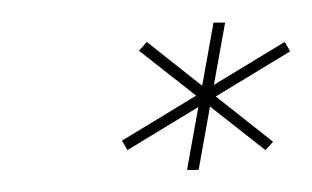

<svg xmlns="http://www.w3.org/2000/svg" viewBox="-20 -762 283 174"><path d="M95.5 -626 243 -715.5 238 -724 90.5 -634.5ZM220.5 -626 227.5 -633.5 113 -724 106 -716ZM149.5 -608H160L184 -741.5H173.5Z"/></svg>

Font: Anybody Thin
Style: Italic
Weight: 100
Italic angle: -10°
Designer: Tyler Finck
Foundry: Etcetera Type Company
Version: Version 1.114;gftools[0.9.25]